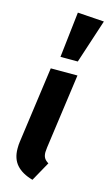

<svg xmlns="http://www.w3.org/2000/svg" viewBox="-129 -871 530 931"><g transform="rotate(15 136.5 -405.0)"><path d="M165 -154Q163 -136 163 -131Q163 -113 169.5 -102Q176 -91 191 -82L137 15Q83 0 55.5 -31Q28 -62 28 -113Q28 -134 30 -146L83 -530H217ZM273 -816 201 -596H114L140 -825Z"/></g></svg>

Font: Fira Sans Compressed SemiBold
Style: Italic
Weight: 600
Width: 1
Italic angle: -8°
Designer: bBox Type GmbH & Carrois Corporate GbR & Edenspiekermann AG
Foundry: bBox Type GmbH & Carrois Corporate GbR & Edenspiekermann AG
Version: Version 4.301